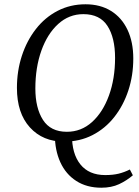

<svg xmlns="http://www.w3.org/2000/svg" viewBox="-20 -648 648 896"><path d="M453 228Q385 228 336 196.5Q287 165 261.5 109Q236 53 236 -19H316Q315 69 355 119Q395 169 471 169Q507 169 533.5 162.5Q560 156 586 143L600 170Q571 195 535.5 211.5Q500 228 453 228ZM279 13Q180 13 119.5 -53.5Q59 -120 59 -238Q59 -317 82 -387.5Q105 -458 147.5 -512.5Q190 -567 249 -597.5Q308 -628 379 -628Q448 -628 498 -597Q548 -566 575 -509Q602 -452 602 -375Q602 -296 579 -226Q556 -156 513.5 -102Q471 -48 411.5 -17.5Q352 13 279 13ZM292 -33Q359 -33 409.5 -78.5Q460 -124 488.5 -202.5Q517 -281 517 -378Q517 -472 481.5 -527Q446 -582 369 -582Q302 -582 251.5 -536Q201 -490 173 -411.5Q145 -333 145 -235Q145 -144 180.5 -88.5Q216 -33 292 -33Z"/></svg>

Font: Lisu Bosa Light
Style: Italic
Weight: 300
Italic angle: -19°
Designer: David Morse, Annie Olsen, Victor Gaultney, Frank Grießhammer (Latin)
Foundry: SIL International
Version: Version 2.000